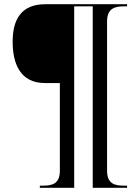

<svg xmlns="http://www.w3.org/2000/svg" viewBox="-20 -780 663 911"><path d="M169 111H332V-750H420V111H583V101H570C525 101 488 93 488 30V-678C488 -741 525 -750 570 -750H583V-760H195C82 -760 40 -689 40 -582C40 -478 76 -386 193 -386H264V30C264 93 227 101 182 101H169Z"/></svg>

Font: Noto Serif Display SemiBold
Style: Regular
Weight: 600
Designer: Monotype Design Team
Foundry: Monotype Imaging Inc.
Version: Version 2.009